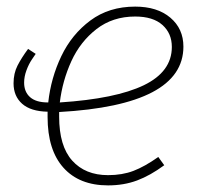

<svg xmlns="http://www.w3.org/2000/svg" viewBox="-20 -551 611 581"><path d="M159 -212V-198Q159 -109 198.5 -65Q238 -21 307 -21Q350 -21 384 -34Q418 -47 459 -76L477 -51Q435 -20 395 -5Q355 10 307 10Q220 10 172 -43.5Q124 -97 124 -197V-213Q73 -214 47 -237Q21 -260 21 -299Q21 -329 33 -352.5Q45 -376 65 -403L88 -388Q86 -385 76.5 -371Q67 -357 60 -338Q53 -319 53 -301Q53 -273 71 -257Q89 -241 125 -241H126Q134 -315 165.5 -381Q197 -447 253.5 -489Q310 -531 389 -531Q456 -531 495.5 -497.5Q535 -464 535 -410Q535 -233 159 -212ZM161 -241Q330 -252 415 -293Q500 -334 500 -409Q500 -450 471.5 -475.5Q443 -501 389 -501Q321 -501 272 -463Q223 -425 196 -366Q169 -307 161 -241Z"/></svg>

Font: FiraGO UltraLight
Style: Italic
Weight: 200
Italic angle: -8°
Designer: bBox Type GmbH
Foundry: bBox Type GmbH
Version: Version 1.001